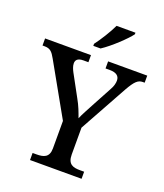

<svg xmlns="http://www.w3.org/2000/svg" viewBox="-169 -1040 980 1148"><g transform="rotate(20 321.0 -465.5)"><path d="M282 -784V-771H328C384 -807 467 -886 492 -921V-931H372C351 -886 311 -822 282 -784ZM160 0H488V-45H461C418 -45 383 -54 383 -116V-287L551 -591C585 -651 604 -669 634 -669H646V-714H397V-669H425C464 -669 486 -654 486 -624C486 -609 482 -588 468 -564L406 -449C384 -407 359 -363 347 -334C336 -365 322 -404 299 -444L225 -580C217 -595 208 -615 208 -633C208 -653 219 -669 256 -669H288V-714H-4V-669H9C45 -669 59 -654 80 -616L265 -287V-112C265 -54 229 -45 185 -45H160Z"/></g></svg>

Font: Noto Serif Telugu Medium
Style: Regular
Weight: 500
Designer: Jelle Bosma - Monotype Design Team
Foundry: Monotype Imaging Inc.
Version: Version 2.005